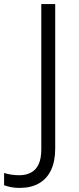

<svg xmlns="http://www.w3.org/2000/svg" viewBox="-105 -734 384 939"><path d="M-9 185Q-34 185 -52.5 181Q-71 177 -85 172V112Q-69 117 -50 120Q-31 123 -10 123Q22 123 46.5 110Q71 97 84 69Q97 41 97 -4V-714H165V-8Q165 54 145 97Q125 140 86 162.5Q47 185 -9 185Z"/></svg>

Font: Noto Sans Oriya Light
Style: Regular
Weight: 300
Version: Version 2.003